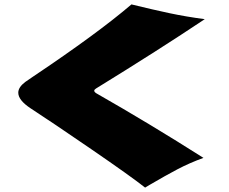

<svg xmlns="http://www.w3.org/2000/svg" viewBox="-20 -815 1040 872"><path d="M119 -323Q63 -360 63 -394Q63 -419 95 -443L130 -467Q424 -664 577 -795Q675 -771 750.5 -755Q826 -739 910 -728Q702 -589 416 -413Q408 -408 408 -403Q408 -397 418 -391Q660 -253 904 -98Q841 -75 787.5 -47Q734 -19 659 25L639 37Q576 -13 394.5 -137.5Q213 -262 119 -323Z"/></svg>

Font: Dela Gothic One
Style: Regular
Weight: 400
Designer: aratakana
Foundry: aratakana
Version: Version 1.004